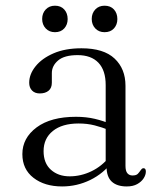

<svg xmlns="http://www.w3.org/2000/svg" viewBox="-20 -644 562 674"><path d="M354 -59.5V-68.5L351 -72.5V-345.5Q351 -397 325.5 -423.8Q300 -450.5 252.5 -450.5Q206 -450.5 184 -431.8Q162 -413 162 -387.5V-353.5Q162 -335 150.5 -325.5Q139 -316 119.5 -316Q102.5 -316 92.5 -326.2Q82.5 -336.5 82.5 -353.5Q82.5 -383.5 104.8 -411.2Q127 -439 168 -456.8Q209 -474.5 266 -474.5Q344 -474.5 382.2 -438.5Q420.5 -402.5 420.5 -343V-62Q420.5 -43.5 427.2 -35.8Q434 -28 445 -28Q458.5 -28 464 -34Q469.5 -40 473.5 -46Q475.5 -49 477.8 -51.2Q480 -53.5 484 -53.5Q488 -53.5 490 -50.5Q492 -47.5 492 -42Q492 -30 484.2 -18Q476.5 -6 461.8 2.2Q447 10.5 425 10.5Q390.5 10.5 372.2 -6.5Q354 -23.5 354 -59.5ZM58.5 -103Q58.5 -159.5 108.5 -196.8Q158.5 -234 246.5 -234Q282.5 -234 313 -226.8Q343.5 -219.5 367.5 -209L362.5 -187.5Q338.5 -197 312.5 -203.8Q286.5 -210.5 256 -210.5Q198 -210.5 165.5 -184.2Q133 -158 133 -113.5Q133 -71 158.8 -48Q184.5 -25 224.5 -25Q264 -25 301 -42.8Q338 -60.5 365.5 -95L375 -77Q343.5 -35 296.8 -12.2Q250 10.5 198 10.5Q136.5 10.5 97.5 -19.8Q58.5 -50 58.5 -103ZM173 -531Q153 -531 140.5 -544.2Q128 -557.5 128 -577.5Q128 -597.5 140.5 -610.8Q153 -624 173 -624Q193.5 -624 205.5 -610.8Q217.5 -597.5 217.5 -577Q217.5 -557.5 205.5 -544.2Q193.5 -531 173 -531ZM347 -531Q327 -531 314.5 -544.2Q302 -557.5 302 -577.5Q302 -597.5 314.5 -610.8Q327 -624 347 -624Q368 -624 380 -610.8Q392 -597.5 392 -577Q392 -557.5 380 -544.2Q368 -531 347 -531Z"/></svg>

Font: Fraunces Light
Style: Regular
Weight: 300
Version: Version 1.000;[b76b70a41]